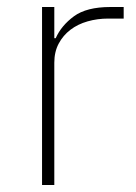

<svg xmlns="http://www.w3.org/2000/svg" viewBox="-20 -528 387 548"><path d="M100 0V-508H135V-419H139Q155 -455 191 -481.5Q227 -508 295 -508H333V-475H289Q258 -475 230 -467Q202 -459 181 -443Q160 -427 147.5 -403.5Q135 -380 135 -349V0Z"/></svg>

Font: IBM Plex Sans Thai Looped ExtraLight
Style: Regular
Weight: 200
Designer: Mike Abbink, Paul van der Laan, Pieter van Rosmalen, Ben Mitchell, Mark Frömberg
Foundry: Bold Monday
Version: Version 1.0